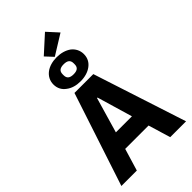

<svg xmlns="http://www.w3.org/2000/svg" viewBox="-335 -1252 1354 1354"><g transform="rotate(-45 342.5 -575.0)"><path d="M507 0 457 -166H224L174 0H20L250 -698H438L665 0ZM342 -560H337L260 -295H420ZM332 -976 279 -1033 408 -1150 482 -1069ZM339 -725C296 -725 259 -736 232 -757C204 -777 187 -806 187 -845C187 -882 204 -913 232 -934C259 -954 296 -965 339 -965C382 -965 419 -954 447 -934C474 -913 491 -882 491 -845C491 -806 474 -777 447 -757C419 -736 382 -725 339 -725ZM339 -795C375 -795 394 -808 394 -840V-850C394 -882 375 -895 339 -895C303 -895 284 -882 284 -850V-840C284 -808 303 -795 339 -795Z"/></g></svg>

Font: Plexus Sans Bold
Style: Regular
Weight: 700
Version: Version 2.001;PS 002.001;hotconv 1.0.70;makeotf.lib2.5.58329